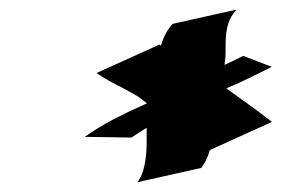

<svg xmlns="http://www.w3.org/2000/svg" viewBox="-20 -719 580 395"><path d="M262.7 -344.2Q270.5 -354.5 274.4 -367.7Q278.3 -380.9 280 -395Q281.7 -409.2 281.7 -423.3Q281.7 -437.5 281.7 -449.7V-456.1Q273.4 -451.2 265.9 -446.3Q258.3 -441.4 250.5 -436L154.3 -437.5Q183.6 -458 214.1 -473.9Q244.6 -489.7 276.9 -503.9Q278.3 -504.4 279.5 -505.1Q280.8 -505.9 282.2 -506.3Q270.5 -516.6 257.6 -524.2Q244.6 -531.7 231.2 -538.6Q217.8 -545.4 204.3 -552.7Q190.9 -560.1 178.7 -568.8L308.1 -627.4L311 -625Q314.5 -637.2 320.1 -648.2Q325.7 -659.2 335 -669.9L466.3 -699.2Q454.6 -685.5 450.2 -672.1Q445.8 -658.7 444.8 -644.8Q443.8 -630.9 444.1 -616.2Q444.3 -601.6 441.9 -585.4L480.5 -604L539.1 -581.5Q516.6 -570.3 494.4 -559.3Q472.2 -548.3 448.7 -538.6L445.8 -537.1Q469.7 -520 492.9 -503.2Q516.1 -486.3 539.6 -468.3L411.6 -410.2Q406.2 -389.2 394 -373.5ZM288.1 -501.5H287.6Z"/></svg>

Font: Autopia Bold Italic
Style: Bold Italic
Weight: 700
Italic angle: -104°
Designer: Antoine Gelgon
Foundry: Antoine Gelgon
Version: V.1.0